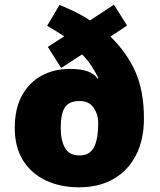

<svg xmlns="http://www.w3.org/2000/svg" viewBox="-20 -789 681 819"><path d="M234 -768Q273 -752 305 -736Q337 -720 364 -702L466 -769L522 -680L451 -633Q522 -564 558 -482Q594 -400 594 -283Q594 -193 560 -127Q526 -61 464 -25.5Q402 10 317 10Q238 10 176 -19Q114 -48 78.5 -104.5Q43 -161 43 -243Q43 -326 74 -382Q105 -438 158 -466.5Q211 -495 277 -495Q326 -495 354.5 -484.5Q383 -474 396 -454L400 -456Q386 -483 370 -508Q354 -533 330 -557L241 -499L184 -589L254 -634Q239 -644 219.5 -656Q200 -668 181 -679ZM319 -358Q274 -358 256.5 -330.5Q239 -303 239 -244Q239 -191 257 -158.5Q275 -126 319 -126Q363 -126 381 -161Q399 -196 399 -266Q399 -301 379.5 -329.5Q360 -358 319 -358Z"/></svg>

Font: Noto Sans Bengali UI Black
Style: Regular
Weight: 900
Designer: Jelle Bosma - Monotype Design Team
Foundry: Monotype Imaging Inc.
Version: Version 2.003; ttfautohint (v1.8.4.7-5d5b)